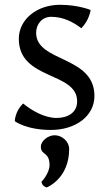

<svg xmlns="http://www.w3.org/2000/svg" viewBox="-20 -532 457 812"><path d="M42.5 -19.5C42.5 -19.5 90.8 17.6 195.3 17.6C297.4 17.6 379.4 -39.1 379.4 -126.5C379.4 -297.4 132.8 -268.1 132.8 -393.1C132.8 -430.2 158.2 -460.9 196.3 -460.9C247.1 -460.9 289.6 -439 323.7 -412.6C357.4 -445.3 363.3 -489.7 363.3 -489.7C363.3 -489.7 311.5 -511.7 233.4 -511.7C136.7 -511.7 59.6 -450.7 59.6 -367.7C59.6 -191.9 306.2 -230 306.2 -103.5C306.2 -53.7 264.2 -33.2 219.2 -33.2C168.9 -33.2 115.2 -63.5 78.1 -94.2C43.5 -62.5 42.5 -19.5 42.5 -19.5ZM152.8 88.4C152.8 126 189.5 108.4 189.5 166.5C189.5 198.7 158.2 235.4 155.8 235.4C155.8 235.4 154.8 254.9 177.7 260.7C177.7 260.7 272.5 224.1 272.5 98.1C272.5 66.4 242.7 40 210.9 40C184.6 40 152.8 63 152.8 88.4Z"/></svg>

Font: Trykker
Style: Regular
Weight: 400
Designer: Magnus Gaarde
Foundry: Magnus Gaarde
Version: Version 1.001